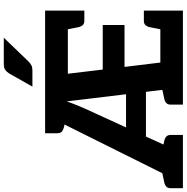

<svg xmlns="http://www.w3.org/2000/svg" viewBox="-17 -979 985 1013"><g transform="rotate(-90 475.5 -472.5)"><path d="M14 0 376 -727H926V-607H593L615 -423H850V-308H629L652 -119H926V0H521L447 -613Q438 -586 428 -562Q418 -538 409 -517L188 -34Q182 -19 180 -9.5Q178 0 175 0ZM201 -195 215 -300H534L548 -195ZM823 -97 838 -172Q841 -188 849 -197Q857 -206 872 -206H926V-119ZM823 -630 926 -607V-520H872Q857 -520 849 -529Q841 -538 838 -554ZM377 -727 364 -617 313 -627Q297 -631 288 -638.5Q279 -646 279 -662V-727ZM430 0V-65Q430 -80 439 -88Q448 -96 464 -99L515 -110L528 0ZM172 0 186 -110 236 -99Q252 -96 261 -88Q270 -80 270 -65V0ZM-11 0V-65Q-11 -80 -2 -88Q7 -96 23 -99L74 -110L87 0ZM525 -794 594 -916Q603 -930 613.5 -937.5Q624 -945 646 -945H783L656 -813Q645 -803 635.5 -798.5Q626 -794 609 -794Z"/></g></svg>

Font: Aleo ExtraBold
Style: Regular
Weight: 800
Designer: Alessio Laiso
Foundry: Alessio Laiso
Version: Version 2.001;gftools[0.9.29]